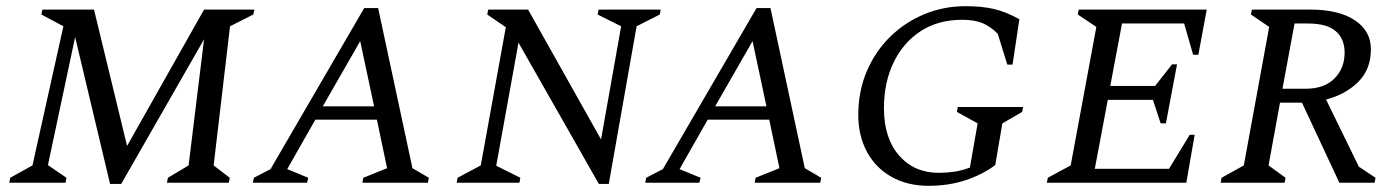

<svg xmlns="http://www.w3.org/2000/svg" viewBox="-20 -591 4509 621"><path d="M10 0 13 -16 85 -56 185 -506 114 -544 117 -560H284L391 -119L640 -560H803L799 -544L724 -506L671 -56L723 -16L720 0H520L523 -16L590 -56L640 -464L372 4H336L223 -471L135 -57L195 -16L192 0Z M798 0 801 -16 855 -44 1158 -565H1203L1314 -47L1367 -16L1364 0H1152L1155 -16L1232 -47L1199 -204H1000L909 -44L977 -16L973 0ZM1024 -247H1190L1145 -458Z M1457 0 1460 -16 1535 -56 1616 -503 1556 -544 1559 -560H1688L1924 -140L1989 -506L1913 -544L1916 -560H2117L2114 -544L2039 -506L1949 4H1917L1657 -453L1585 -55L1663 -16L1660 0Z M2067 0 2070 -16 2124 -44 2427 -565H2472L2583 -47L2636 -16L2633 0H2421L2424 -16L2501 -47L2468 -204H2269L2178 -44L2246 -16L2242 0ZM2293 -247H2459L2414 -458Z M2984 10Q2915 10 2863.5 -19Q2812 -48 2784 -100Q2756 -152 2756 -219Q2756 -296 2783.5 -360.5Q2811 -425 2859 -472Q2907 -519 2969.5 -545Q3032 -571 3103 -571Q3156 -571 3194.5 -562Q3233 -553 3277 -529L3255 -382H3238L3207 -482Q3183 -506 3157 -516.5Q3131 -527 3092 -527Q3014 -527 2957.5 -490Q2901 -453 2870 -388.5Q2839 -324 2839 -241Q2839 -144 2888 -88Q2937 -32 3016 -32Q3041 -32 3065.5 -35.5Q3090 -39 3117 -49L3142 -192L3075 -229L3078 -245H3289L3286 -229L3222 -192L3199 -57Q3157 -26 3102.5 -8Q3048 10 2984 10Z M3366 0 3369 -16 3443 -56 3526 -504 3466 -544 3469 -560H3883L3856 -414H3839L3810 -515H3609L3571 -313H3716L3771 -383H3787L3751 -192H3734L3709 -268H3563L3521 -45H3761L3828 -155H3844L3817 0Z M3928 0 3931 -16 4003 -56 4085 -504 4026 -544 4029 -560H4218Q4310 -560 4362 -525.5Q4414 -491 4414 -432Q4414 -366 4372.5 -325.5Q4331 -285 4269 -269L4375 -52L4429 -16L4426 0H4312L4191 -259H4120L4083 -56L4138 -16L4135 0ZM4210 -515H4167L4128 -304H4203Q4263 -304 4296 -337Q4329 -370 4329 -421Q4329 -465 4300.5 -490Q4272 -515 4210 -515Z"/></svg>

Font: Spectral SC
Style: Italic
Weight: 400
Italic angle: -10°
Designer: Jean-Baptiste Levee
Foundry: Production Type
Version: Version 2.001